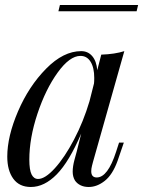

<svg xmlns="http://www.w3.org/2000/svg" viewBox="-20 -732 571 766"><path d="M455 -163H474L449 -90Q429 -35 398 -10.5Q367 14 334 14Q315 14 301 7Q287 0 279 -12Q270 -27 270 -47Q270 -68 277 -94Q284 -120 286 -127L304 -199Q256 -87 206.5 -36.5Q157 14 103 14Q57 14 33 -19Q9 -52 9 -107Q9 -188 52 -288Q95 -388 164 -458Q233 -528 304 -528Q331 -528 348 -508Q365 -488 368 -452L384 -514Q439 -516 476 -528L351 -86Q350 -82 347 -70.5Q344 -59 344 -49Q344 -24 366 -24Q410 -24 443 -126ZM337 -328 355 -399Q356 -407 356 -421Q356 -462 341.5 -485.5Q327 -509 301 -509Q258 -509 210 -442.5Q162 -376 129.5 -278.5Q97 -181 97 -95Q97 -54 106 -36Q115 -18 132 -18Q160 -18 199 -61Q238 -104 275.5 -175.5Q313 -247 337 -328ZM525 -687H213L219 -712H531Z"/></svg>

Font: Playfair Display
Style: Italic
Weight: 400
Italic angle: -14°
Designer: Claus Eggers Sørensen
Foundry: Claus Eggers Sørensen
Version: Version 1.200; ttfautohint (v1.6)